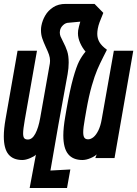

<svg xmlns="http://www.w3.org/2000/svg" viewBox="-40 -810 704 984"><path d="M-20.5 -111Q-20.5 -149 -11.5 -200L50 -550H149.5L87 -195.5Q78.5 -147 78.5 -126.5Q78.5 -109 84 -102Q89.5 -95 103 -95Q125 -95 141 -124.8Q157 -154.5 166 -205.5L215.5 -485Q216.5 -489.5 216.5 -498Q216.5 -514 211.2 -529.5Q206 -545 195 -568Q182.5 -595.5 176.2 -614.5Q170 -633.5 170 -655.5Q170 -667.5 172 -677.5Q177 -705 191.8 -730.5Q206.5 -756 232.8 -773Q259 -790 296.5 -790H444.5L489.5 -744Q476.5 -712.5 470.2 -695.8Q464 -679 461 -662.5Q458.5 -647.5 458.5 -636.5Q458.5 -613.5 469.5 -594.2Q480.5 -575 508 -555Q501 -540.5 490 -519.5Q471.5 -483 458.5 -452.8Q445.5 -422.5 430.5 -370.8Q415.5 -319 402.5 -245L395 -202Q386.5 -155 386.5 -132.5Q386.5 -112.5 392.5 -104.2Q398.5 -96 411.5 -96Q425 -96 438.8 -107Q452.5 -118 464 -141.2Q475.5 -164.5 481.5 -200L543.5 -550H643L547 0H448.5L455.5 -19Q446.5 -9 424 0.5Q401.5 10 382.5 10Q333.5 10 309 -20.5Q284.5 -51 284.5 -116Q284.5 -155.5 294.5 -213L300.5 -248Q318.5 -351 335 -409.8Q351.5 -468.5 365.5 -495.8Q379.5 -523 398.5 -545.5Q382 -564.5 370.8 -589.8Q359.5 -615 359.5 -639.5Q359.5 -649.5 360.5 -654.5Q364 -674.5 371.5 -699L312 -693.5Q296.5 -693.5 283.2 -681Q270 -668.5 267.5 -653Q266.5 -646 266.5 -643.5Q266.5 -633 270.2 -623.5Q274 -614 282.5 -598Q296.5 -571.5 304.2 -548.2Q312 -525 312 -489.5Q312 -461 306.5 -430L259 -169L218.5 64L320.5 58.5L303.5 153.5H112L144 -17.5Q137 -9 114.5 0.5Q92 10 74.5 10Q27 10 3.2 -19.2Q-20.5 -48.5 -20.5 -111Z"/></svg>

Font: JuliaMono Black
Style: Italic
Weight: 900
Italic angle: -9°
Monospace: yes
Designer: cormullion
Foundry: corm
Version: Version 0.057; ttfautohint (v1.8.4)